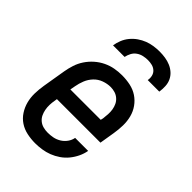

<svg xmlns="http://www.w3.org/2000/svg" viewBox="-220 -836 939 939"><g transform="rotate(45 250.0 -366.0)"><path d="M202 8Q173 8 145 2Q117 -4 94.5 -19Q72 -34 57 -57Q42 -80 35 -106.5Q28 -133 28.5 -162Q29 -191 34 -221L54 -341Q58 -365 66 -390Q74 -415 89 -437.5Q104 -460 124.5 -478Q145 -496 169 -507.5Q193 -519 218 -523.5Q243 -528 268 -528Q298 -528 326 -522Q354 -516 376.5 -501Q399 -486 415 -463.5Q431 -441 438 -414Q445 -387 444.5 -358Q444 -329 439 -299L426 -220H125L123 -207Q120 -191 119.5 -174.5Q119 -158 122 -142.5Q125 -127 131.5 -113.5Q138 -100 150 -90Q162 -80 177.5 -76Q193 -72 209 -72Q227 -72 245 -75.5Q263 -79 279.5 -89Q296 -99 307.5 -115Q319 -131 322 -149H412Q408 -126 397.5 -104Q387 -82 371.5 -63Q356 -44 335.5 -30Q315 -16 293 -7.5Q271 1 247.5 4.5Q224 8 202 8ZM348 -300 351 -313Q353 -329 354 -345Q355 -361 352.5 -376.5Q350 -392 343.5 -405.5Q337 -419 325.5 -429Q314 -439 299.5 -443.5Q285 -448 269 -448Q246 -448 222.5 -439.5Q199 -431 182 -413Q165 -395 156 -372.5Q147 -350 143 -327L138 -300ZM133 -600Q136 -620 144 -640Q152 -660 166 -677Q180 -694 198 -706.5Q216 -719 235.5 -726.5Q255 -734 275.5 -737Q296 -740 316 -740Q336 -740 355.5 -737Q375 -734 392.5 -726.5Q410 -719 424 -706.5Q438 -694 446 -677Q454 -660 455 -640Q456 -620 453 -600H373Q376 -615 372.5 -629.5Q369 -644 358.5 -653.5Q348 -663 334 -666.5Q320 -670 305 -670Q290 -670 274 -666.5Q258 -663 244.5 -653.5Q231 -644 223.5 -629.5Q216 -615 213 -600Z"/></g></svg>

Font: Iosevka Medium Oblique
Style: Regular
Weight: 500
Italic angle: -9°
Monospace: yes
Designer: Belleve Invis
Foundry: Belleve Invis
Version: Version 32.5.0; ttfautohint (v1.8.4)